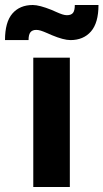

<svg xmlns="http://www.w3.org/2000/svg" viewBox="-85 -752 416 772"><path d="M48.8 0V-520H195.8V0ZM-64.9 -590.8Q-64.9 -663.1 -35.2 -697.5Q-5.4 -731.9 46.9 -731.9Q73.2 -731.9 123 -711.9Q125.5 -710.9 140.6 -704.1Q155.8 -697.3 165.8 -694.1Q175.8 -690.9 184.1 -690.9Q201.2 -690.9 208.5 -700.2Q215.8 -709.5 215.8 -731.9H311Q311 -660.2 280.8 -625.5Q250.5 -590.8 198.2 -590.8Q170.9 -590.8 123 -610.8Q122.1 -611.3 105.7 -618.4Q89.4 -625.5 79.3 -628.7Q69.3 -631.8 61 -631.8Q44.9 -631.8 37.4 -622.3Q29.8 -612.8 29.8 -590.8Z"/></svg>

Font: Aspekta 400
Style: Bold
Weight: 700
Designer: Ivo Dolenc
Version: Version 2.000